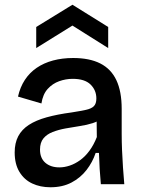

<svg xmlns="http://www.w3.org/2000/svg" viewBox="-20 -778 600 811"><path d="M193 13Q150 13 116 -3Q82 -19 62 -52Q42 -85 42 -134Q42 -174 57 -202.5Q72 -231 102 -250.5Q132 -270 177 -282.5Q222 -295 282 -303Q320 -309 343 -314Q366 -319 376.5 -329.5Q387 -340 387 -362Q387 -397 362.5 -421Q338 -445 287 -445Q258 -445 230 -435Q202 -425 181.5 -402.5Q161 -380 155 -341L56 -370Q65 -410 85 -440.5Q105 -471 135 -491.5Q165 -512 204 -522.5Q243 -533 289 -533Q358 -533 403.5 -510Q449 -487 471.5 -439.5Q494 -392 494 -318V-213Q494 -180 495.5 -143.5Q497 -107 499.5 -70.5Q502 -34 505 0H406Q403 -31 401 -64.5Q399 -98 398 -132H384Q371 -93 345.5 -60Q320 -27 282 -7Q244 13 193 13ZM231 -71Q252 -71 274.5 -78.5Q297 -86 318.5 -101.5Q340 -117 358 -141.5Q376 -166 389 -199L388 -285L413 -281Q397 -266 372 -258Q347 -250 317 -245.5Q287 -241 257 -235.5Q227 -230 202.5 -220.5Q178 -211 163.5 -193.5Q149 -176 149 -146Q149 -110 171.5 -90.5Q194 -71 231 -71ZM133 -575V-664L286 -758L437 -664V-575L286 -670Z"/></svg>

Font: Bricolage Grotesque 24pt Medium
Style: Regular
Weight: 500
Designer: Mathieu Triay
Foundry: Atelier Triay
Version: Version 1.001;gftools[0.9.33.dev8+g029e19f]